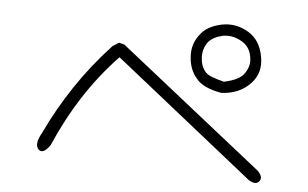

<svg xmlns="http://www.w3.org/2000/svg" viewBox="-44 -732 1087 677"><g transform="rotate(5 500.0 -393.5)"><path d="M734 -425Q668 -437 645 -467Q619 -496 616 -541Q612 -586 639 -621Q662 -654 715 -665Q765 -675 810 -648Q853 -622 863 -564Q874 -507 836 -468Q798 -428 734 -425ZM740 -465Q768 -471 786.5 -480.5Q805 -490 813 -504Q832 -532 824 -565Q817 -599 786 -615Q755 -632 722 -626Q687 -618 671 -598Q654 -574 655 -545Q656 -515 671 -496Q678 -486 695 -479Q712 -472 740 -465ZM117 -229Q159 -318 214 -400Q269 -482 338 -556L360 -570L379 -565L886 -163Q907 -142 896 -127Q883 -111 858 -127L366 -519Q299 -449 245.5 -366.5Q192 -284 151 -189Q126 -153 109 -171Q94 -189 117 -229Z"/></g></svg>

Font: Yomogi
Style: Regular
Weight: 400
Designer: satsuyako
Foundry: satsuyako
Version: Version 3.100